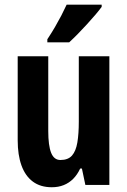

<svg xmlns="http://www.w3.org/2000/svg" viewBox="-20 -786 541 816"><path d="M444.8 -546.9V0H342.8L328.1 -69.8H320.8Q308.6 -43.5 291 -25.9Q273.4 -8.3 250.7 0.7Q228 9.8 200.2 9.8Q151.9 9.8 119.6 -14.2Q87.4 -38.1 71.3 -82.8Q55.2 -127.4 55.2 -189.9V-546.9H185.1V-229Q185.1 -167.5 197.3 -136.7Q209.5 -106 236.8 -106Q269.5 -106 286.1 -125Q302.7 -144 308.8 -180.7Q314.9 -217.3 314.9 -269V-546.9ZM412.1 -766.1V-756.8Q401.9 -742.7 385.7 -723.6Q369.6 -704.6 350.3 -683.6Q331.1 -662.6 311.3 -642.3Q291.5 -622.1 273.9 -606H181.2V-619.1Q198.7 -645.5 213.4 -670.7Q228 -695.8 240.5 -719.7Q252.9 -743.7 263.2 -766.1Z"/></svg>

Font: Open Sans Condensed
Style: Regular
Weight: 400
Width: 3
Designer: Monotype Design Team
Foundry: Monotype Imaging Inc.
Version: Version 3.000